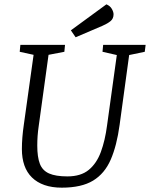

<svg xmlns="http://www.w3.org/2000/svg" viewBox="-20 -855 692 886"><path d="M265 11Q220 11 185.5 -1Q151 -13 127.5 -36Q104 -59 92.5 -92Q81 -125 81 -167Q81 -219 90 -280L135 -602L71 -616L74 -648H280L277 -616L204 -602L159 -276Q155 -249 153.5 -227Q152 -205 152 -183Q152 -130 164 -99Q176 -68 206.5 -54.5Q237 -41 291 -41Q353 -41 389.5 -71Q426 -101 445.5 -154Q465 -207 474 -276L519 -601L453 -616L456 -648H652L648 -616L576 -601L532 -279Q519 -183 491 -118.5Q463 -54 409.5 -21.5Q356 11 265 11ZM329 -683 307 -715 471 -835Q488 -828 496 -814Q504 -800 504 -789Q504 -769 490 -757.5Q476 -746 453 -736Z"/></svg>

Font: Faustina Light Light
Style: Italic
Weight: 300
Italic angle: -8°
Version: Version 1.200